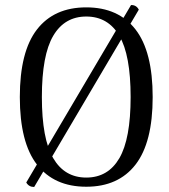

<svg xmlns="http://www.w3.org/2000/svg" viewBox="-20 -735 678 769"><path d="M85.2 -4.1 504.8 -714.8Q526.2 -715.3 535.9 -696.3L116.9 13.9Q95.4 13.9 85.2 -4.1ZM325.5 12.9Q196.8 12.9 128.1 -75.7Q59.4 -164.2 59.4 -346.3Q59.4 -528.4 128.1 -617Q196.8 -705.5 325.5 -705.5Q454.1 -705.5 522.8 -617Q591.5 -528.4 591.5 -346.3Q591.5 -164.2 522.8 -75.7Q454.1 12.9 325.5 12.9ZM325.5 -23.8Q412.7 -23.8 458 -101.3Q503.2 -178.7 503.2 -346.3Q503.2 -514.5 458 -591.6Q412.7 -668.8 325.5 -668.8Q238.7 -668.8 193.2 -591.6Q147.7 -514.5 147.7 -346.3Q147.7 -178.7 193.2 -101.3Q238.7 -23.8 325.5 -23.8Z"/></svg>

Font: Arima Thin
Style: Regular
Weight: 100
Designer: Joana Correia and Natanael Gama
Foundry: NDISCOVER
Version: Version 1.101;gftools[0.9.23]